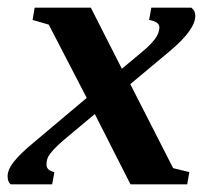

<svg xmlns="http://www.w3.org/2000/svg" viewBox="-32 -479 552 499"><path d="M214.4 -182.6 133.8 -115.2Q116.2 -100.1 106.7 -89.6Q97.2 -79.1 93 -71Q88.9 -63 88.9 -50.8Q88.9 -36.1 109.4 -31.7L103.5 0H-4.4Q-12.2 -6.3 -12.2 -21Q-12.2 -38.1 3.7 -58.3Q19.5 -78.6 54.7 -107.9L193.4 -224.6L94.7 -415L52.7 -427.2L58.1 -459H204.1L284.7 -300.3L334.5 -341.8Q358.4 -361.3 370.4 -377.2Q382.3 -393.1 382.3 -408.2Q382.3 -422.4 355.5 -427.2L361.3 -459H465.3Q475.6 -451.2 475.6 -438Q475.6 -401.4 408.2 -345.2L306.6 -260.3L418 -42L460 -31.7L454.6 0H307.1Z"/></svg>

Font: Liberation Serif
Style: Bold Italic
Weight: 700
Italic angle: -16.333°
Designer: Steve Matteson
Foundry: Ascender Corporation
Version: Version 2.1.5